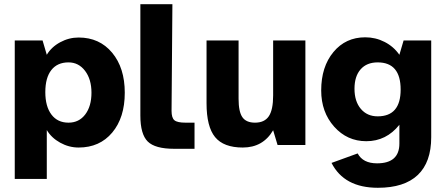

<svg xmlns="http://www.w3.org/2000/svg" viewBox="-20 -688 2117 911"><path d="M305 -392Q252 -392 223.5 -355.5Q195 -319 195 -251Q195 -183 224 -144.5Q253 -106 305 -106Q355 -106 384.5 -145Q414 -184 414 -248Q414 -312 383.5 -352Q353 -392 305 -392ZM353 12Q307 12 265.5 -11Q224 -34 202 -71V161H50V-496H182L202 -428Q224 -465 265.5 -487.5Q307 -510 353 -510Q452 -510 512 -438Q572 -366 572 -248Q572 -130 512.5 -59Q453 12 353 12Z M794 -162Q794 -129 807.5 -117.5Q821 -106 860 -106H903V18H806Q716 18 681 -16.5Q646 -51 646 -140V-668H798Z M1276 -70Q1228 12 1132 12Q1041 12 1000.5 -37.5Q960 -87 960 -198V-496H1112V-219Q1112 -158 1130 -132Q1148 -106 1190 -106Q1235 -106 1255.5 -136.5Q1276 -167 1276 -235V-496H1429V0H1297Z M1772 -392Q1720 -392 1691 -359Q1662 -326 1662 -267Q1662 -207 1692 -171.5Q1722 -136 1772 -136Q1881 -136 1881 -263Q1881 -392 1772 -392ZM2026 -37Q2026 82 1962 142.5Q1898 203 1773 203Q1613 203 1553 85L1677 40Q1702 87 1769 87Q1875 87 1875 -7V-96Q1813 -18 1718 -18Q1627 -18 1565.5 -87Q1504 -156 1504 -259Q1504 -371 1562 -441Q1620 -511 1713 -511Q1762 -511 1805 -489Q1848 -467 1875 -428L1895 -496H2026Z"/></svg>

Font: Atkinson Hyperlegible Pro
Style: Bold
Weight: 700
Designer: Elliott Scott, Megan Eiswerth, Linus Boman, Theodore Petrosky, Jacob Perez
Foundry: Braille Institute
Version: Version 1.5.1